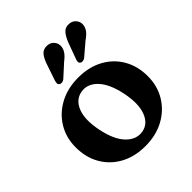

<svg xmlns="http://www.w3.org/2000/svg" viewBox="-199 -851 996 996"><g transform="rotate(-45 299.0 -353.0)"><path d="M301.5 -486Q379 -486 437.8 -454.2Q496.5 -422.5 529.2 -366Q562 -309.5 562 -235.5Q562 -164.5 528.2 -108.5Q494.5 -52.5 434.8 -20Q375 12.5 296.5 12.5Q219 12.5 160.2 -19.5Q101.5 -51.5 68.8 -108Q36 -164.5 36 -239Q36 -309.5 69.5 -365.2Q103 -421 163 -453.5Q223 -486 301.5 -486ZM339 -52.5Q387.5 -61.5 408 -115Q428.5 -168.5 411 -256.5Q392.5 -346.5 351.8 -388.8Q311 -431 260.5 -421.5Q211.5 -412.5 190.5 -359.5Q169.5 -306.5 187.5 -217.5Q206 -127.5 247.2 -85.5Q288.5 -43.5 339 -52.5ZM234 -646Q244.5 -678.5 259.5 -698.2Q274.5 -718 302.5 -717.5Q326 -717 340.2 -701.5Q354.5 -686 354 -666Q353 -645.5 341.5 -629Q330 -612.5 307.5 -595.5L240 -534Q232.5 -528.5 223.8 -527.2Q215 -526 208.5 -530.5Q202 -535.5 202 -543.2Q202 -551 205 -560.5ZM393 -649Q405 -680.5 421 -699.5Q437 -718.5 464.5 -716.5Q488 -715 501.5 -698.8Q515 -682.5 513.5 -662.5Q511.5 -642 499.2 -626.2Q487 -610.5 463.5 -594.5L394.5 -535.5Q386.5 -530 377.8 -529.2Q369 -528.5 363 -533.5Q357 -539 357.5 -546.5Q358 -554 361.5 -563Z"/></g></svg>

Font: Fraunces 9pt S050 SemiBold
Style: Regular
Weight: 600
Version: Version 1.000; ttfautohint (v1.8.3)